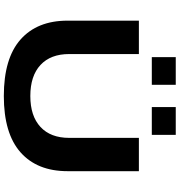

<svg xmlns="http://www.w3.org/2000/svg" viewBox="12 -930 930 994"><g transform="rotate(90 477.0 -433.0)"><path d="M275.9 -753.9V-877.9H418.9V-753.9ZM534.2 -753.9V-877.9H678.2V-753.9ZM477.1 12.2Q282.2 12.2 184.6 -74.2Q86.9 -160.6 86.9 -317.9V-687H259.8V-326.2Q259.8 -230 316.4 -177.5Q373 -125 477.1 -125Q580.6 -125 637.2 -177.5Q693.8 -230 693.8 -326.2V-687H866.2V-317.9Q866.2 -160.6 768.6 -74.2Q670.9 12.2 477.1 12.2Z"/></g></svg>

Font: Archivo Expanded
Style: Bold
Weight: 700
Width: 7
Designer: Hector Gatti
Foundry: Omnibus-Type
Version: Version 2.001